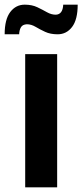

<svg xmlns="http://www.w3.org/2000/svg" viewBox="-44 -803 353 823"><path d="M64 0V-571H201V0ZM-24 -656Q-24 -720 0 -751.5Q24 -783 62 -783Q93 -783 116 -772Q139 -761 157.5 -750.5Q176 -740 195 -740Q225 -741 227 -783H289Q289 -719 265 -687.5Q241 -656 203 -656Q172 -656 149.5 -666.5Q127 -677 108.5 -688Q90 -699 71 -699Q53 -698 46 -686.5Q39 -675 38 -656Z"/></svg>

Font: BDO Grotesk DemiBold
Style: Regular
Weight: 600
Designer: Deni Anggara
Foundry: Lokal Container
Version: Version 2.000